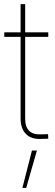

<svg xmlns="http://www.w3.org/2000/svg" viewBox="-20 -681 272 942"><path d="M216.8 -522.5V-500H1V-522.5ZM81.1 -660.6H103.5V-99.1Q103.5 -58.1 123.3 -38.8Q143.1 -19.5 182.6 -22Q190.9 -22 199.2 -22.2Q207.5 -22.5 215.8 -22.9L216.8 -0.5Q208.5 0 200.2 0.2Q191.9 0.5 183.1 0.5Q134.3 3.4 107.7 -23.2Q81.1 -49.8 81.1 -99.1ZM89.8 241.2 136.7 57.6H161.1L108.4 241.2Z"/></svg>

Font: Inter 28pt Thin
Style: Regular
Weight: 250
Designer: Rasmus Andersson
Foundry: rsms
Version: Version 4.001;git-66647c0bb